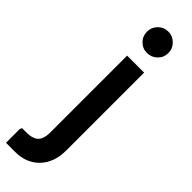

<svg xmlns="http://www.w3.org/2000/svg" viewBox="-365 -723 919 919"><g transform="rotate(45 95.0 -263.0)"><path d="M-52 200V107L-47 96H-18Q25 96 44 77Q63 58 63 15V-505H178V21Q178 103 132 151.5Q86 200 9 200ZM121 -581Q91 -581 70 -602Q49 -623 49 -654Q49 -683 70 -704.5Q91 -726 122 -726Q151 -726 172.5 -704.5Q194 -683 194 -653Q194 -623 172.5 -602Q151 -581 121 -581Z"/></g></svg>

Font: Fustat
Style: Bold
Weight: 700
Designer: Mohamed Gaber, Khaled Hosny, Laura Garcia Mut
Foundry: Kief Type Foundry, Alif Type Foundry, Hard Type Foundry
Version: Version 1.007